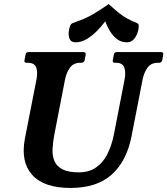

<svg xmlns="http://www.w3.org/2000/svg" viewBox="-20 -917 826 948"><path d="M775 -660Q788 -660 786 -647L781 -620Q778 -607 765 -607H759Q726 -607 708.5 -583Q691 -559 684 -524L629 -242Q605 -121 531.5 -55Q458 11 328 11Q197 11 139 -53.5Q81 -118 103 -233L160 -524Q167 -559 159 -583Q151 -607 117 -607H111Q98 -607 101 -620L106 -647Q108 -660 121 -660H391Q405 -660 403 -647L398 -620Q395 -607 381 -607H376Q343 -607 325.5 -583Q308 -559 301 -524L248 -251Q241 -214 239.5 -180.5Q238 -147 249 -121.5Q260 -96 288.5 -81Q317 -66 369 -66Q419 -66 454 -90Q489 -114 510 -156Q531 -198 542 -251L595 -524Q602 -559 594 -583Q586 -607 552 -607H547Q534 -607 537 -620L542 -647Q544 -660 557 -660ZM500 -812Q482 -788 458.5 -764Q435 -740 408 -724Q381 -708 353 -708Q330 -708 323 -726.5Q316 -745 321 -770Q323 -781 326.5 -790Q330 -799 339 -803Q370 -814 395 -824.5Q420 -835 448 -852Q476 -869 517 -897Q547 -869 568.5 -852Q590 -835 610 -824.5Q630 -814 657 -803Q665 -799 665 -790Q665 -781 663 -770Q658 -745 643.5 -726.5Q629 -708 607 -708Q578 -708 557.5 -724Q537 -740 522.5 -764Q508 -788 500 -812Z"/></svg>

Font: Young Serif Light
Style: Italic
Weight: 300
Italic angle: -10.979°
Designer: Bastien Sozeau
Foundry: NBR — Bastien Sozeau
Version: Version 5.001